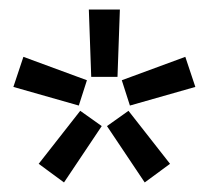

<svg xmlns="http://www.w3.org/2000/svg" viewBox="-20 -820 437 402"><path d="M226 -659H171L166 -800H231ZM145 -599 8 -638 29 -701 162 -652ZM114 -438 61 -477 148 -588 193 -556ZM252 -599 235 -652 368 -701 389 -638ZM283 -438 204 -556 249 -588 336 -477Z"/></svg>

Font: Tanohe Sans Medium
Style: Regular
Weight: 500
Designer: Village Type and Design LLC
Foundry: Cooper Hewitt Smithsonian Design Museum
Version: Version 1.00;September 29, 2021;FontCreator 13.0.0.2655 64-b